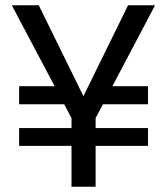

<svg xmlns="http://www.w3.org/2000/svg" viewBox="-20 -713 635 733"><path d="M355 -384H545V-315H342ZM53 -224H545V-156H53ZM25 -693H128L320 -302H277L469 -693H572L345 -262V0H253V-262ZM53 -384H257L269 -315H53Z"/></svg>

Font: Parkinsans
Style: Regular
Weight: 400
Designer: Red Stone, Indian Type Foundry
Foundry: Indian Type Foundry
Version: Version 1.000